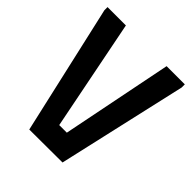

<svg xmlns="http://www.w3.org/2000/svg" viewBox="-194 -823 947 947"><g transform="rotate(45 279.5 -350.0)"><path d="M10 -700H138L253 -120H306L422 -700H549V-678L395 -1L164 0L10 -678Z"/></g></svg>

Font: Phudu Light Medium
Style: Regular
Weight: 500
Version: Version 1.005;gftools[0.9.23]